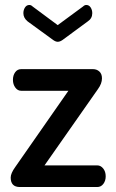

<svg xmlns="http://www.w3.org/2000/svg" viewBox="-20 -752 465 772"><path d="M111 -726 212 -651 314 -726Q320 -732 327 -732Q338 -732 344.5 -722Q351 -712 351 -699Q351 -678 333 -666L231 -591Q221 -584 212 -584Q204 -584 194 -591L91 -666Q74 -680 74 -699Q74 -712 80.5 -722Q87 -732 98 -732Q105 -732 111 -726ZM159 -87H371Q385 -87 395 -74.5Q405 -62 405 -43Q405 -25 395.5 -12.5Q386 0 371 0H60Q23 0 23 -38Q23 -55 41 -80L255 -387H65Q51 -387 41.5 -400Q32 -413 32 -431Q32 -449 41 -461.5Q50 -474 65 -474H354Q369 -474 379.5 -464.5Q390 -455 390 -437Q390 -416 374 -394Z"/></svg>

Font: AkaAcidDosis
Style: SemiBold
Weight: 600
Designer: Edgar Tolentino, Pablo Impallari, Igino Marini, Cyberella
Foundry: Edgar Tolentino, Pablo Impallari, Igino Marini, Cyberella
Version: Version 1.007